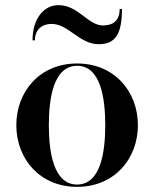

<svg xmlns="http://www.w3.org/2000/svg" viewBox="-20 -717 599 747"><path d="M180.5 -624C246.5 -624 289 -545 364 -545C430.5 -545 454.5 -587 454.5 -682H445.5C445.5 -637.5 421 -618 380.5 -618C322 -618 285 -697 207.5 -697C151 -697 106.5 -645 106.5 -560H116C116 -604.5 146 -624 180.5 -624ZM43.5 -230C43.5 -100 134 10 280 10C426 10 516.5 -100 516.5 -230C516.5 -360 426 -470 280 -470C134 -470 43.5 -360 43.5 -230ZM170 -230C170 -336.5 189 -461 280 -461C371 -461 389.5 -336.5 389.5 -230C389.5 -123.5 371 1 280 1C189 1 170 -123.5 170 -230Z"/></svg>

Font: Bodoni* 24pt Medium
Style: Regular
Weight: 500
Version: Version 2.3